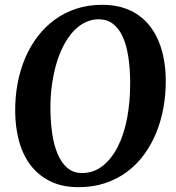

<svg xmlns="http://www.w3.org/2000/svg" viewBox="-20 -773 738 803"><path d="M309.1 9.8Q239.7 9.8 189.7 -15.1Q139.6 -40 107.4 -82.8Q75.2 -125.5 59.6 -183.3Q43.9 -241.2 43.5 -307.1Q43 -367.2 53.5 -423.6Q64 -480 85 -529.5Q106 -579.1 137.2 -620.1Q168.5 -661.1 209 -690.7Q249.5 -720.2 299.3 -736.6Q349.1 -752.9 407.7 -752.9Q454.6 -752.9 492.4 -741.5Q530.3 -730 559.6 -709.2Q588.9 -688.5 610.4 -659.4Q631.8 -630.4 645.5 -595.7Q659.2 -561 666 -521.5Q672.9 -481.9 673.3 -439.9Q673.8 -380.4 663.8 -324Q653.8 -267.6 633.3 -217.5Q612.8 -167.5 582 -125.7Q551.3 -84 510.7 -54Q470.2 -23.9 419.7 -7.1Q369.1 9.8 309.1 9.8ZM323.2 -49.3Q371.1 -49.3 408.7 -78.6Q446.3 -107.9 472.4 -158.9Q498.5 -210 511.7 -279.5Q524.9 -349.1 524.4 -429.7Q523.9 -490.2 516.1 -538.8Q508.3 -587.4 492.2 -621.6Q476.1 -655.8 451.4 -674.1Q426.8 -692.4 393.1 -692.4Q362.3 -692.4 335 -678.7Q307.6 -665 285.2 -640.1Q262.7 -615.2 244.9 -580.6Q227.1 -545.9 215.1 -504.2Q203.1 -462.4 196.8 -414.8Q190.4 -367.2 190.9 -316.4Q191.4 -263.7 198.2 -215.6Q205.1 -167.5 220.5 -130.4Q235.8 -93.3 261 -71.3Q286.1 -49.3 323.2 -49.3Z"/></svg>

Font: Merriweather Bold
Style: Italic
Weight: 700
Italic angle: -7°
Designer: Eben Sorkin ( eben@eyebytes.com )
Foundry: Eben Sorkin ( eben@eyebytes.com )
Version: Version 1.5; ttfautohint (v0.97) -l 13 -r 13 -G 200 -x 24 -f